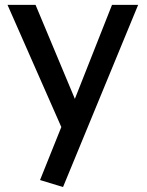

<svg xmlns="http://www.w3.org/2000/svg" viewBox="-20 -548 593 775"><path d="M234.4 207 141.6 178.7 227.5 -35.2 10.3 -528.3H123.5L282.2 -148.9L432.1 -528.3H537.6Z"/></svg>

Font: Comme Medium
Style: Regular
Weight: 500
Version: Version 1.000;gftools[0.9.27]